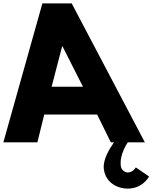

<svg xmlns="http://www.w3.org/2000/svg" viewBox="-48 -845 905 1140"><path d="M568.4 158C579.1 245 656.8 275 708.8 275C800.8 275 836.9 203 836.9 203L758.3 149C758.3 149 742 179 711 179C694 179 672.3 165 669.2 140C660.6 70 711 0 711 0H812L377.7 -825H203.7L-28 0H174L214.7 -165H528.7L610 0H629C603.4 36 561.6 103 568.4 158ZM444.5 -330H258.5L321 -570H323Z"/></svg>

Font: Hussar
Style: BdOpOblOne
Weight: 700
Foundry: Cannot Into Space Fonts
Version: Version 2.00